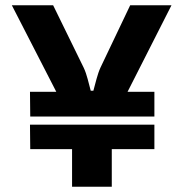

<svg xmlns="http://www.w3.org/2000/svg" viewBox="-20 -710 698 730"><path d="M465 -361 632 -690H475L362 -453C350 -427 343 -393 335 -365H325C317 -393 311 -426 298 -453L182 -690H25L194 -361H94L95 -267H567V-361ZM94 -236 95 -143H254V0H405V-143H567V-236Z"/></svg>

Font: SnT
Style: Bold
Weight: 700
Designer: Natanael Gama
Version: Version 1.001;PS 001.001;hotconv 1.0.70;makeotf.lib2.5.58329